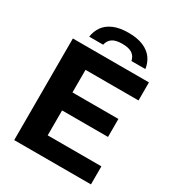

<svg xmlns="http://www.w3.org/2000/svg" viewBox="-219 -1079 1110 1211"><g transform="rotate(30 336.0 -473.5)"><path d="M72 0V-740H626V-608.5H240V-131.5H631V0ZM163.5 -313V-444H574.5V-313ZM155.5 -801.5Q161.5 -844 184.8 -876.8Q208 -909.5 251.2 -928.2Q294.5 -947 359.5 -947Q424.5 -947 468 -928.2Q511.5 -909.5 535 -876.8Q558.5 -844 564.5 -801.5H463Q457 -832.5 433 -849.8Q409 -867 359.5 -867Q311 -867 287 -849.8Q263 -832.5 257 -801.5Z"/></g></svg>

Font: Encode Sans SemiExpanded
Style: Bold
Weight: 700
Width: 6
Designer: Multiple Designers
Foundry: Impallari Type
Version: Version 3.002